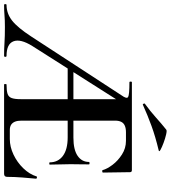

<svg xmlns="http://www.w3.org/2000/svg" viewBox="21 -867 835 939"><g transform="rotate(90 438.5 -397.5)"><path d="M-7 0Q-11 0 -11 -6Q-11 -12 -7 -12Q35 -12 69.5 -39Q104 -66 147 -132L435 -574Q454 -600 443.5 -606.5Q433 -613 371 -613Q368 -613 368 -619Q368 -625 371 -625H801Q811 -625 811 -616L813 -483Q813 -481 807.5 -480Q802 -479 801 -482Q795 -504 775 -530.5Q755 -557 724.5 -576.5Q694 -596 658 -596H616Q597 -596 584 -590.5Q571 -585 565 -573Q559 -561 559 -543V-85Q559 -66 564 -53.5Q569 -41 579 -34.5Q589 -28 605 -28H649Q687 -28 725 -46Q763 -64 792 -94Q821 -124 832 -159Q833 -162 838 -160.5Q843 -159 843 -157Q840 -128 837 -88.5Q834 -49 834 -15Q834 0 819 0H382Q380 0 380 -6Q380 -12 382 -12Q413 -12 428 -17Q443 -22 448.5 -37Q454 -52 454 -81V-589L490 -604L194 -138Q158 -80 171 -46Q184 -12 242 -12Q247 -12 247 -6Q247 0 242 0Q206 0 177 -2Q148 -4 101 -4Q66 -4 44.5 -2Q23 0 -7 0ZM290 -311 305 -339H535L542 -311ZM763 -223Q763 -264 731.5 -287.5Q700 -311 641 -311H482V-339H642Q701 -339 731 -359.5Q761 -380 761 -415Q761 -418 767 -418Q773 -418 773 -415Q773 -382 772.5 -363.5Q772 -345 772 -325Q772 -300 773 -276Q774 -252 774 -223Q774 -221 768.5 -221Q763 -221 763 -223ZM482 -679Q478 -677 476 -682.5Q474 -688 477 -689Q513 -715 543 -742Q573 -769 603 -793Q607 -797 626.5 -792.5Q646 -788 667.5 -780Q689 -772 701.5 -765Q714 -758 704 -756Q637 -740 585 -721Q533 -702 482 -679Z"/></g></svg>

Font: Cormorant Light
Style: Bold
Weight: 700
Version: Version 4.000